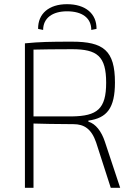

<svg xmlns="http://www.w3.org/2000/svg" viewBox="-20 -897 650 917"><path d="M186 -754C186 -811 231 -843 300 -843C373 -843 416 -811 416 -754L441 -759C442 -832 388 -877 300 -877C214 -877 161 -832 162 -759ZM481 -220C465 -269 437 -306 402 -316V-321C491 -333 529 -381 529 -503C529 -656 474 -698 324 -698C219 -698 170 -697 99 -690V0H140V-307C179 -306 245 -304 331 -304C382 -304 417 -281 439 -217L509 0H554ZM324 -341H140V-660C178 -661 244 -662 324 -662C444 -662 487 -629 487 -502C487 -376 444 -343 324 -341Z"/></svg>

Font: Exo 2 Extra Light
Style: Regular
Weight: 250
Designer: Natanael Gama
Version: Version 1.001;PS 001.001;hotconv 1.0.88;makeotf.lib2.5.64775